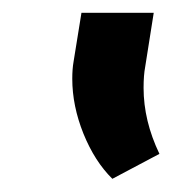

<svg xmlns="http://www.w3.org/2000/svg" viewBox="-20 -885 267 297"><path d="M204.6 -781.7Q202.1 -768.6 202.1 -749Q202.1 -698.2 226.6 -647L153.8 -608.4Q126.5 -635.3 109.1 -678.2Q91.8 -721.2 91.8 -763.2Q91.8 -778.3 93.8 -789.6L106 -865.2H217.8Z"/></svg>

Font: Mardoto
Style: Bold Italic
Weight: 700
Italic angle: -12°
Designer: Christian Robertson, Vahan Hovhannisyan
Foundry: Google
Version: Version 1.000